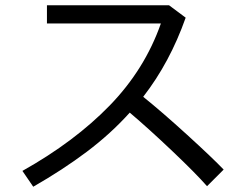

<svg xmlns="http://www.w3.org/2000/svg" viewBox="-20 -718 934 728"><path d="M472 -291Q400 -211 309 -142.5Q218 -74 106 -10L65 -70Q263 -181 396 -318Q529 -455 590 -629H158V-698H621L684 -651Q624 -481 523 -351Q595 -293 690.5 -206Q786 -119 828 -75L765 -12Q723 -60 633.5 -145Q544 -230 472 -291Z"/></svg>

Font: Kakao Big Sans
Style: Regular
Weight: 400
Designer: Park Young-rak; Lee Sang-min; Kim Jung-jin; Min Bon; Park Min-gyu;
Foundry: Kakao Corporation
Version: Version 2.003